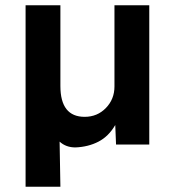

<svg xmlns="http://www.w3.org/2000/svg" viewBox="-20 -548 657 728"><path d="M77 160V-528H209V-222Q209 -105 301 -105Q349 -105 381.5 -138.5Q414 -172 414 -220V-528H546V0H420L417 -74Q392 -31 353.5 -11Q315 9 266 11Q230 11 206 -11L209 160Z"/></svg>

Font: Lexend SemiBold
Style: Regular
Weight: 600
Designer: Bonnie Shaver-Troup, Thomas Jockin
Foundry: Lexend
Version: Version 1.005; ttfautohint (v1.8.3)